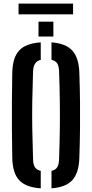

<svg xmlns="http://www.w3.org/2000/svg" viewBox="-20 -1044 514 1072"><path d="M207.5 7.5Q124 2 87 -38Q50 -78 48.5 -163.5Q47 -251 46.5 -326.2Q46 -401.5 46.5 -476.2Q47 -551 48.5 -637Q50 -722 87 -762Q124 -802 207.5 -807.5V-710Q165 -700.5 164.5 -642.5Q161.5 -555.5 160.2 -478.8Q159 -402 160.2 -324.5Q161.5 -247 164.5 -158Q164.5 -127 174.5 -111Q184.5 -95 207.5 -90ZM267.5 7.5V-90Q290.5 -95 300 -111Q309.5 -127 310 -158Q313 -246 314 -323Q315 -400 314 -477.2Q313 -554.5 310 -642.5Q309.5 -673 300 -689Q290.5 -705 267.5 -710V-807.5Q348 -801.5 384.2 -761.2Q420.5 -721 423 -637Q426 -550.5 426.8 -475.8Q427.5 -401 426.8 -326Q426 -251 423 -163.5Q420.5 -78.5 384.2 -38.5Q348 1.5 267.5 7.5ZM195 -840V-923H278V-840ZM83.5 -1024H388V-964H83.5Z"/></svg>

Font: Big Shoulders Stencil Text
Style: Bold
Weight: 700
Designer: Patric King
Foundry: XO Type Co
Version: Version 1.000